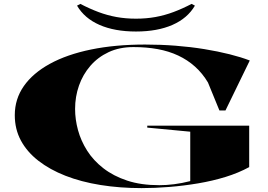

<svg xmlns="http://www.w3.org/2000/svg" viewBox="-20 -952 1378 987"><path d="M737 -296V-306H1261V-93Q1206 -63 1139.5 -42.5Q1073 -22 999 -9.5Q925 3 851 9Q777 15 708 15Q596 15 496.5 -1Q397 -17 316.5 -48.5Q236 -80 177.5 -125.5Q119 -171 87.5 -229.5Q56 -288 56 -360Q56 -443 102.5 -509.5Q149 -576 236.5 -624Q324 -672 448 -697.5Q572 -723 726 -723Q806 -723 883 -717Q960 -711 1030.5 -699.5Q1101 -688 1160.5 -673Q1220 -658 1264 -641L1139 -384H1108L1049 -528Q1021 -575 982.5 -609.5Q944 -644 896 -666.5Q848 -689 790.5 -699.5Q733 -710 666 -710Q594 -710 538.5 -684Q483 -658 444.5 -613.5Q406 -569 386 -512Q366 -455 366 -392Q366 -338 381 -283Q396 -228 428 -177.5Q460 -127 511.5 -87Q563 -47 634 -23.5Q705 0 799 0Q835 0 875 -5Q915 -10 958 -21V-275ZM679 -790Q569 -790 491.5 -824Q414 -858 376 -923L393 -932Q441 -907 486.5 -890Q532 -873 579 -864.5Q626 -856 679 -856Q732 -856 779 -864.5Q826 -873 871.5 -890Q917 -907 965 -932L982 -923Q944 -858 866.5 -824Q789 -790 679 -790Z"/></svg>

Font: Kalnia Expanded Medium
Style: Regular
Weight: 500
Width: 7
Designer: Frida Medrano
Foundry: Frida Medrano
Version: Version 1.105